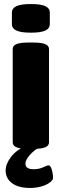

<svg xmlns="http://www.w3.org/2000/svg" viewBox="-20 -736 305 952"><path d="M119 2Q79 2 61 -6Q43 -14 43 -30V-493Q43 -509 61 -517Q79 -525 119 -525H147Q187 -525 205 -517Q223 -509 223 -493V-30Q223 -14 205 -6Q187 2 147 2ZM133 -574Q84 -574 61.5 -584.5Q39 -595 39 -616V-674Q39 -695 61.5 -705.5Q84 -716 133 -716Q183 -716 205 -705.5Q227 -695 227 -674V-616Q227 -595 205 -584.5Q183 -574 133 -574ZM129 196Q72 196 40 172.5Q8 149 8 109Q8 77 35 41.5Q62 6 117 -17L182 -10Q148 9 127 33.5Q106 58 106 75Q106 103 146 103Q174 103 194 93.5Q214 84 221 84Q228 84 233 95Q238 106 240.5 120.5Q243 135 243 146Q243 157 227 169Q211 181 185 188.5Q159 196 129 196Z"/></svg>

Font: Asap Black
Style: Regular
Weight: 900
Designer: Pablo Cosgaya
Foundry: Omnibus-Type
Version: Version 3.001; ttfautohint (v1.8.4.7-5d5b)